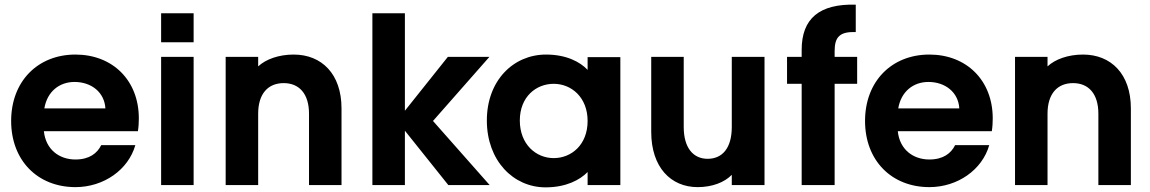

<svg xmlns="http://www.w3.org/2000/svg" viewBox="-20 -797 4955 827"><path d="M434 -330H171C183 -402 235 -444 301 -444C373 -444 430 -400 434 -330ZM28 -276C28 -106 142 9 305 9C427 9 533 -66 563 -172H416C399 -137 365 -110 305 -110C235 -110 177 -153 169 -232H574C577 -250 578 -270 578 -287C578 -451 465 -562 305 -562C142 -562 28 -446 28 -276Z M674 -552V0H814V-552ZM674 -615H814V-740H674Z M952 -552V0H1092V-307C1092 -394 1135 -439 1202 -439C1268 -439 1311 -394 1311 -307V0H1451V-330C1451 -479 1365 -562 1245 -562C1181 -562 1125 -542 1092 -511V-552Z M1584 -740V0H1724V-234L1911 0H2089L1845 -276L2088 -552H1909L1724 -320V-740Z M2330 10C2418 10 2478 -22 2511 -56V0H2652V-551H2511V-496C2479 -530 2420 -562 2332 -562C2191 -562 2077 -450 2077 -278C2077 -105 2191 10 2330 10ZM2219 -278C2219 -380 2289 -436 2365 -436C2441 -436 2511 -378 2511 -276C2511 -173 2441 -116 2365 -116C2289 -116 2219 -175 2219 -278Z M3273 0V-552H3132V-250C3132 -160 3092 -113 3028 -113C2966 -113 2925 -160 2925 -250V-552H2785V-229C2785 -77 2869 9 2985 9C3047 9 3100 -11 3132 -44V0Z M3433 -582V-552H3370V-436H3433V0H3575V-436H3672V-552H3575V-577C3575 -639 3598 -661 3666 -659V-777C3510 -781 3433 -718 3433 -582Z M4112 -330H3849C3861 -402 3913 -444 3979 -444C4051 -444 4108 -400 4112 -330ZM3706 -276C3706 -106 3820 9 3983 9C4105 9 4211 -66 4241 -172H4094C4077 -137 4043 -110 3983 -110C3913 -110 3855 -153 3847 -232H4252C4255 -250 4256 -270 4256 -287C4256 -451 4143 -562 3983 -562C3820 -562 3706 -446 3706 -276Z M4352 -552V0H4492V-307C4492 -394 4535 -439 4602 -439C4668 -439 4711 -394 4711 -307V0H4851V-330C4851 -479 4765 -562 4645 -562C4581 -562 4525 -542 4492 -511V-552Z"/></svg>

Font: Malmofest SemiBold
Style: Regular
Weight: 600
Designer: Jonny Pinhorn (Poppins), Kolossal
Version: Version 1.004;Glyphs 3.1.2 (3151)